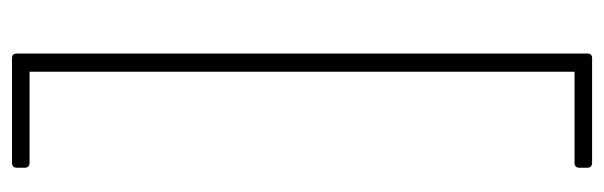

<svg xmlns="http://www.w3.org/2000/svg" viewBox="-372 -488 1031 328"><g transform="rotate(90 144.0 -324.5)"><path d="M267 149V163Q267 171 258 171H80Q72 171 72 163V-812Q72 -820 80 -820H258Q267 -820 267 -812V-798Q267 -790 258 -790H103V141H258Q267 141 267 149Z"/></g></svg>

Font: LINE Seed JP_TTF Thin
Style: Regular
Weight: 250
Designer: LY Corporation & Fontrix & Fontworks
Version: Version 1.008